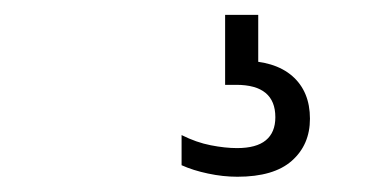

<svg xmlns="http://www.w3.org/2000/svg" viewBox="-20 -30 492 258"><path d="M299 207.5Q279.5 207.5 259.5 203.2Q239.5 199 224 192V151.5Q244 161.5 263.2 165.2Q282.5 169 298.5 169Q324.5 169 337.2 158.5Q350 148 350 127.5Q350 84 297.5 84H282.5V-10H327V68.5L304.5 51.5Q349 51.5 372.8 72.2Q396.5 93 396.5 129.5Q396.5 164.5 372.2 186Q348 207.5 299 207.5Z"/></svg>

Font: Encode Sans SC Condensed
Style: Regular
Weight: 400
Width: 3
Designer: Multiple Designers
Foundry: Impallari Type
Version: Version 3.002